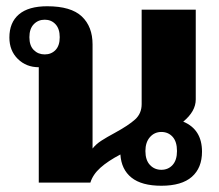

<svg xmlns="http://www.w3.org/2000/svg" viewBox="-20 -584 699 614"><path d="M626 -99Q626 -47 593.5 -18.5Q561 10 496 10Q433 10 400.5 -16Q368 -42 365 -90Q325 -69 301 -47.5Q277 -26 269 0H104V-369Q64 -369 37 -395.5Q10 -422 10 -464Q10 -512 40.5 -538Q71 -564 131 -564Q207 -564 241.5 -531.5Q276 -499 276 -442V-109Q287 -123 304 -134Q321 -145 347 -159Q391 -183 412 -202Q433 -221 433 -251V-553H606V-266Q606 -228 566 -195Q626 -170 626 -99ZM171 -465Q171 -492 157.5 -506.5Q144 -521 123 -521Q102 -521 88 -506.5Q74 -492 74 -465Q74 -438 88 -424Q102 -410 123 -410Q144 -410 157.5 -424Q171 -438 171 -465ZM546 -101Q546 -131 532 -146.5Q518 -162 496 -162Q474 -162 459.5 -145.5Q445 -129 445 -101Q445 -72 459.5 -56.5Q474 -41 496 -41Q518 -41 532 -56.5Q546 -72 546 -101Z"/></svg>

Font: Trirong ExtraBold
Style: Regular
Weight: 800
Designer: Katatrad Team
Foundry: CadsonDemak
Version: Version 1.001